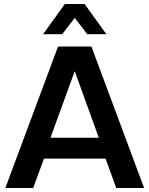

<svg xmlns="http://www.w3.org/2000/svg" viewBox="-20 -946 752 966"><path d="M705.1 0H564.9L511.2 -147.9H201.2L147 0H6.8L272 -711.9H439.9ZM477.1 -252.9 356 -587.9 233.9 -252.9ZM515.1 -773.9H418.9L356 -856L293 -773.9H196.8L306.2 -925.8H405.8Z"/></svg>

Font: Creato Display
Style: Bold
Weight: 700
Version: Version 1.000